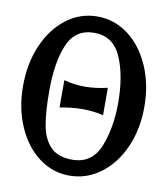

<svg xmlns="http://www.w3.org/2000/svg" viewBox="-83 -799 766 878"><g transform="rotate(10 300.0 -359.5)"><path d="M296.5 -403Q346 -403 402 -416V-289Q355 -300 306 -300Q255 -300 200 -289V-416Q245 -403 296.5 -403ZM18.5 -358Q18.5 -462.5 55.2 -547.2Q92 -632 156 -680.5Q220 -729 299 -729Q378.5 -729 443 -680.5Q507.5 -632 544.5 -547.2Q581.5 -462.5 581.5 -358Q581.5 -254.5 544.2 -170.5Q507 -86.5 442 -38.2Q377 10 297 10Q219 10 155.2 -38.2Q91.5 -86.5 55 -170.5Q18.5 -254.5 18.5 -358ZM460.5 -356Q460.5 -482.5 423.2 -567.8Q386 -653 298 -653Q210 -653 175.2 -571.2Q140.5 -489.5 140.5 -356Q140.5 -256.5 152 -195Q163.5 -133.5 197.8 -98.8Q232 -64 298 -64Q390 -64 425.2 -152.2Q460.5 -240.5 460.5 -356Z"/></g></svg>

Font: JuliaMono
Style: Bold
Weight: 700
Monospace: yes
Designer: cormullion
Foundry: corm
Version: Version 0.055; ttfautohint (v1.8.4)